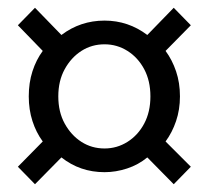

<svg xmlns="http://www.w3.org/2000/svg" viewBox="-20 -577 537 494"><path d="M70 -103 26 -148 90 -213Q73 -236 63.5 -265.5Q54 -295 54 -329Q54 -364 63.5 -393.5Q73 -423 90 -446L26 -512L70 -557L138 -487Q187 -524 249 -524Q310 -524 359 -487L427 -557L471 -512L406 -446Q423 -423 433 -393.5Q443 -364 443 -329Q443 -295 433 -265.5Q423 -236 406 -213L471 -148L427 -103L359 -172Q336 -153 307 -143.5Q278 -134 249 -134Q186 -134 138 -172ZM249 -195Q281 -195 308 -212Q335 -229 351 -259Q367 -289 367 -329Q367 -369 351 -399Q335 -429 308 -446Q281 -463 249 -463Q216 -463 189.5 -446Q163 -429 146.5 -399Q130 -369 130 -329Q130 -289 146.5 -259Q163 -229 189.5 -212Q216 -195 249 -195Z"/></svg>

Font: Source Sans 3
Style: Regular
Weight: 400
Designer: Paul D. Hunt
Foundry: Adobe
Version: Version 3.046;hotconv 1.0.118;makeotfexe 2.5.65603